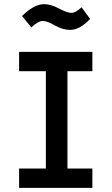

<svg xmlns="http://www.w3.org/2000/svg" viewBox="-20 -905 540 925"><path d="M373 -870 414 -814Q365 -761 318 -761Q283 -761 245 -782Q208 -804 186 -804Q164 -804 131 -773L86 -828Q145 -885 192 -885Q225 -885 264 -864Q304 -843 324 -843Q344 -843 373 -870ZM72 0V-93H201V-562H72V-655H425V-562H305V-93H425V0Z"/></svg>

Font: Lekton
Style: Bold
Weight: 700
Designer: Paolo Mazzetti, Luciano Perondi, Raffaele Flato, Elena Papassissa, Emilio Macchia, Michela Povoleri, Tobias Seemiller, R
Version: Version 34.000